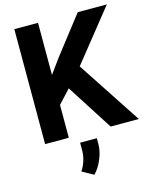

<svg xmlns="http://www.w3.org/2000/svg" viewBox="-138 -802 920 1147"><g transform="rotate(-15 321.5 -229.0)"><path d="M286.1 -285.2 210 -203.1V0H63.5V-710.9H210V-388.7L274.4 -477.1L455.6 -710.9H635.7L383.3 -395L643.1 0H468.8ZM300.3 252.9 230.5 214.4Q266.1 158.2 267.6 96.2V45.9H371.1V80.6Q371.1 126 350.8 174.3Q330.6 222.7 300.3 252.9Z"/></g></svg>

Font: Robotiche
Style: Bold
Weight: 700
Designer: Google
Version: Version 2.001150; 2014